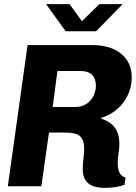

<svg xmlns="http://www.w3.org/2000/svg" viewBox="-20 -905 660 933"><path d="M490 8Q457 8 433 -0.5Q409 -9 395.5 -29.5Q382 -50 382 -84Q382 -107 385.5 -133.5Q389 -160 389 -186Q389 -223 370 -242Q351 -261 294 -261H218L181 0H18L114 -686H426Q518 -686 569 -643.5Q620 -601 620 -530Q620 -480 599.5 -439.5Q579 -399 545.5 -371.5Q512 -344 473 -333L472 -328Q515 -315 537.5 -285.5Q560 -256 560 -206Q560 -182 556 -159.5Q552 -137 552 -113Q552 -93 556 -78.5Q560 -64 568.5 -55Q577 -46 590 -42L585 -7Q563 1 538 4.5Q513 8 490 8ZM236 -385H344Q378 -385 400.5 -400.5Q423 -416 434.5 -440Q446 -464 446 -488Q446 -522 427.5 -541Q409 -560 369 -560H259ZM299 -753 204 -885H318L378 -802L463 -885H576L447 -753Z"/></svg>

Font: Chivo Mono Medium
Style: Bold Italic
Weight: 700
Italic angle: -8.05°
Monospace: yes
Version: Version 1.008